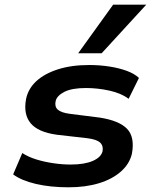

<svg xmlns="http://www.w3.org/2000/svg" viewBox="-20 -788 651 818"><path d="M272 10Q194 10 132.5 -4.5Q71 -19 36 -45L75 -136Q101 -119 135.5 -108.5Q170 -98 208 -92.5Q246 -87 281 -87Q340 -87 375.5 -102.5Q411 -118 417 -144Q421 -167 406.5 -180.5Q392 -194 353 -199L222 -214Q142 -225 110.5 -263Q79 -301 91 -366Q100 -410 134.5 -442Q169 -474 226.5 -492.5Q284 -511 360 -511Q405 -511 446.5 -504.5Q488 -498 520.5 -486Q553 -474 572 -456L528 -367Q496 -391 446 -402Q396 -413 346 -413Q286 -413 254 -396.5Q222 -380 217 -357Q212 -334 226 -321Q240 -308 278 -303L405 -287Q488 -274 521.5 -239Q555 -204 542 -133Q532 -90 495.5 -57.5Q459 -25 402 -7.5Q345 10 272 10ZM313 -561 462 -768H603L413 -561Z"/></svg>

Font: Nunito Sans 7pt SemiExpanded
Style: Bold Italic
Weight: 700
Width: 6
Italic angle: -9°
Designer: Vernon Adams
Foundry: Vernon Adams
Version: Version 3.101;gftools[0.9.27]